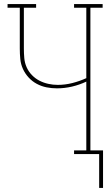

<svg xmlns="http://www.w3.org/2000/svg" viewBox="-20 -755 540 941"><path d="M466 166V0H343V-18H403V-355Q369 -339 332.5 -330.5Q296 -322 259 -322Q233 -322 208 -327Q183 -332 160.5 -344Q138 -356 120.5 -375Q103 -394 92.5 -417Q82 -440 79.5 -465.5Q77 -491 77 -517V-717H17V-735H157V-717H97V-517Q97 -494 99 -470.5Q101 -447 110.5 -425.5Q120 -404 136.5 -387Q153 -370 173.5 -359.5Q194 -349 217 -344Q240 -339 263 -339Q299 -339 334.5 -348Q370 -357 403 -372V-717H343V-735H483V-717H423V-18H485V166Z"/></svg>

Font: Iosevka Slab Thin
Style: Regular
Weight: 100
Monospace: yes
Designer: Belleve Invis
Foundry: Belleve Invis
Version: Version 11.1.0; ttfautohint (v1.8.3)